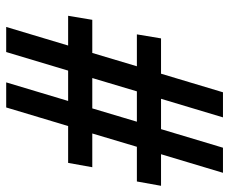

<svg xmlns="http://www.w3.org/2000/svg" viewBox="-80 -660 740 620"><g transform="rotate(90 290.0 -350.0)"><path d="M454 -422 411 -278H520L506 -200H387L327 0H246L306 -200H208L148 0H67L127 -200H31L44 -278H151L194 -422H91L104 -500H218L278 -700H359L299 -500H397L457 -700H538L478 -500H580L566 -422ZM373 -422H275L232 -278H330Z"/></g></svg>

Font: KoHo SemiBold
Style: Italic
Weight: 600
Italic angle: -10°
Version: Version 1.000; ttfautohint (v1.6)